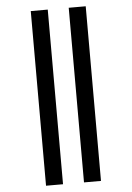

<svg xmlns="http://www.w3.org/2000/svg" viewBox="-63 -869 725 1058"><g transform="rotate(-5 300.0 -340.0)"><path d="M358 143V-823H452V143ZM148 143V-823H242V143Z"/></g></svg>

Font: Iosevka Custom Medium Extended
Style: Regular
Weight: 500
Width: 7
Monospace: yes
Designer: Belleve Invis
Foundry: Belleve Invis
Version: Version 11.2.4; ttfautohint (v1.8.4)